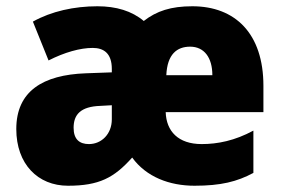

<svg xmlns="http://www.w3.org/2000/svg" viewBox="-20 -583 898 613"><path d="M594 -563C526 -563 480 -548 439 -516C401 -548 351 -563 291 -563C217 -563 144 -547 85 -514L135 -390C186 -416 236 -430 276 -430C311 -430 337 -413 337 -363V-352L254 -349C117 -344 32 -292 32 -171C32 -59 101 10 197 10C296 10 344 -15 402 -80C447 -18 521 10 601 10C685 10 737 -3 789 -31V-166C730 -134 675 -123 624 -123C549 -123 511 -164 509 -225H821V-309C821 -476 731 -563 594 -563ZM587 -434C632 -434 658 -399 658 -343H511C514 -410 545 -434 587 -434ZM301 -245 337 -247V-202C337 -155 304 -123 264 -123C234 -123 215 -138 215 -175C215 -217 237 -243 301 -245Z"/></svg>

Font: Noto Sans Kannada SemiCondensed Black
Style: Regular
Weight: 900
Width: 4
Designer: Jelle Bosma - Monotype Design Team
Foundry: Monotype Imaging Inc.
Version: Version 2.005